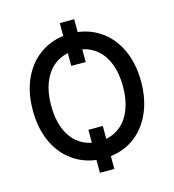

<svg xmlns="http://www.w3.org/2000/svg" viewBox="-125 -893 979 1079"><g transform="rotate(-15 364.5 -353.5)"><path d="M406.2 -92.8Q455.6 -102.5 493.2 -135Q530.8 -167.5 552 -222.9Q573.2 -278.3 573.2 -353.5Q573.2 -428.7 552 -483.9Q530.8 -539.1 493.2 -571.8Q455.6 -604.5 406.2 -614.3V-540H322.3V-614.3Q272.9 -604.5 235.4 -571.8Q197.8 -539.1 176.5 -483.9Q155.3 -428.7 155.3 -353.5Q155.3 -277.8 176.3 -222.7Q197.3 -167.5 234.9 -135Q272.5 -102.5 322.3 -92.8V-168H406.2ZM406.2 -714.4Q486.3 -704.1 547.9 -657.7Q609.4 -611.3 644 -533.2Q678.7 -455.1 678.7 -353.5Q678.7 -251.5 644 -173.3Q609.4 -95.2 547.9 -48.8Q486.3 -2.4 406.2 7.3V82H322.3V7.3Q242.2 -2.9 180.2 -49.3Q118.2 -95.7 83.5 -173.6Q48.8 -251.5 48.8 -353.5Q48.8 -455.6 83.5 -533.4Q118.2 -611.3 180.2 -657.7Q242.2 -704.1 322.3 -714.4V-789.1H406.2Z"/></g></svg>

Font: Pretendard JP Medium
Style: Regular
Weight: 500
Designer: Base glyphs from Inter by Rasmus Andersson; Hangeul glyphs from Noto Sans CJK(Source Han Sans) by Jang Soo-young and Kan
Foundry: Kil Hyung-jin
Version: Version 1.309